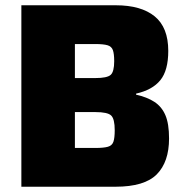

<svg xmlns="http://www.w3.org/2000/svg" viewBox="-20 -708 704 728"><path d="M61 0V-688H419Q515 -688 566.5 -646Q618 -604 618 -515Q618 -441 588 -404Q558 -367 496 -353V-349Q537 -340 565 -322Q593 -304 607 -271.5Q621 -239 621 -183Q621 -94 574.5 -47Q528 0 418 0ZM264 -412H341Q386 -412 399.5 -424Q413 -436 413 -476Q413 -504 408 -518Q403 -532 387.5 -536.5Q372 -541 341 -541H264ZM264 -147H342Q373 -147 389 -151.5Q405 -156 410 -170.5Q415 -185 415 -214Q415 -257 401.5 -270Q388 -283 342 -283H264Z"/></svg>

Font: Saira ExtraBold
Style: Regular
Weight: 800
Designer: Hector Gatti with collaboration of the Omnibus-Type team
Foundry: Omnibus-Type
Version: Version 1.100; ttfautohint (v1.8.3)